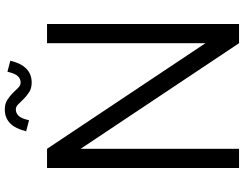

<svg xmlns="http://www.w3.org/2000/svg" viewBox="-128 -888 1016 800"><g transform="rotate(-90 380.0 -488.0)"><path d="M527 -953Q506 -864 436 -864Q412 -864 396 -874.5Q380 -885 368 -897Q356 -909 346 -919.5Q336 -930 324 -930Q309 -930 297.5 -918.5Q286 -907 279 -875L233 -887Q254 -976 324 -976Q348 -976 364 -965.5Q380 -955 392 -943Q404 -931 414 -920.5Q424 -910 436 -910Q451 -910 462.5 -921.5Q474 -933 481 -965ZM680 0H600L160 -660V0H80V-800H160L600 -140V-800H680Z"/></g></svg>

Font: Gauge
Style: Regular
Weight: 400
Designer: Daniel Pimley
Foundry: Daniel Pimley
Version: Version 2.0